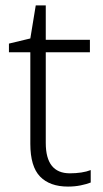

<svg xmlns="http://www.w3.org/2000/svg" viewBox="-20 -679 380 709"><path d="M238 -39Q260 -39 280 -42Q300 -45 315 -51V-5Q300 1 278 5.5Q256 10 231 10Q164 10 128 -27Q92 -64 92 -148V-486H13V-518L92 -537L112 -659H149V-532H312V-486H149V-151Q149 -39 238 -39Z"/></svg>

Font: Noto Sans Arabic UI Lt
Style: Regular
Weight: 300
Designer: Monotype Design Team, Nadine Chahine and Nizar Qandah
Foundry: Monotype Imaging Inc.
Version: Version 2.010; ttfautohint (v1.8.4.7-5d5b)